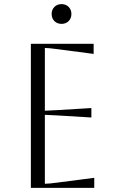

<svg xmlns="http://www.w3.org/2000/svg" viewBox="-20 -913 558 933"><path d="M130 0V-700H435V-651L260 -674Q214 -680 198 -680V-375Q211 -375 260 -378L424 -388V-342L260 -352Q211 -355 198 -355V-20Q216 -20 261 -26L438 -49V0ZM231 -845Q231 -866 244.5 -879.5Q258 -893 279 -893Q300 -893 313.5 -879.5Q327 -866 327 -845Q327 -824 313.5 -810.5Q300 -797 279 -797Q258 -797 244.5 -810.5Q231 -824 231 -845Z"/></svg>

Font: Aboreto
Style: Regular
Weight: 400
Designer: Dominik Jáger
Foundry: Dominik Jáger
Version: Version 1.001; ttfautohint (v1.8.4.7-5d5b)